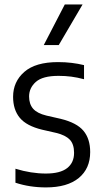

<svg xmlns="http://www.w3.org/2000/svg" viewBox="-20 -828 454 858"><path d="M185.5 9.5Q112.5 9.5 49 -11.5V-74Q119 -52.5 185 -52.5Q249 -52.5 280 -76.8Q311 -101 311 -145Q311 -184 291.8 -204Q272.5 -224 231.5 -234L168 -248.5Q98 -265.5 68.2 -301.8Q38.5 -338 38.5 -395.5Q38.5 -463 88.8 -506.8Q139 -550.5 239 -550.5Q271.5 -550.5 300.2 -547Q329 -543.5 355.5 -537V-474Q325.5 -482 298.5 -485.5Q271.5 -489 241.5 -489Q170.5 -489 140.2 -462Q110 -435 110 -397Q110 -363 128 -342.2Q146 -321.5 187.5 -311.5L251 -297Q323 -279.5 353 -243.5Q383 -207.5 383 -148.5Q383 -74.5 331.8 -32.5Q280.5 9.5 185.5 9.5ZM175.5 -626.5 269.5 -808H349L242.5 -626.5Z"/></svg>

Font: Encode Sans Semi Condensed
Style: Regular
Weight: 400
Width: 4
Designer: Multiple Designers
Foundry: Impallari Type
Version: Version 3.000; ttfautohint (v1.8.3) -l 8 -r 50 -G 200 -x 14 